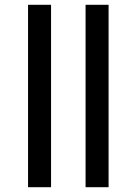

<svg xmlns="http://www.w3.org/2000/svg" viewBox="-20 -781 570 801"><path d="M97 0V-761H193V0ZM337 0V-761H433V0Z"/></svg>

Font: Noto Sans Mono Condensed SemiBold
Style: Regular
Weight: 600
Width: 3
Designer: Monotype Design Team
Foundry: Monotype Imaging Inc.
Version: Version 2.014